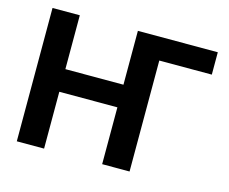

<svg xmlns="http://www.w3.org/2000/svg" viewBox="-102 -870 1207 1012"><g transform="rotate(15 502.0 -364.0)"><path d="M967.8 -727.5V-605.5H681.2V0H531.7V-310.1H214.8V0H65.9V-727.5H214.8V-433.6H531.7V-727.5Z"/></g></svg>

Font: Inter
Style: Bold
Weight: 700
Designer: Rasmus Andersson
Foundry: rsms
Version: Version 4.001;git-9221beed3